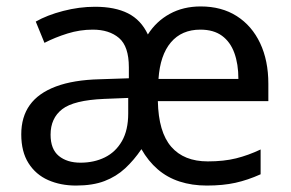

<svg xmlns="http://www.w3.org/2000/svg" viewBox="-20 -566 904 596"><path d="M603 -546Q668 -546 715 -516Q762 -486 787.5 -432Q813 -378 813 -306V-252H470Q472 -156 511.5 -110.5Q551 -65 625 -65Q675 -65 713 -74.5Q751 -84 789 -102V-25Q749 -7 710.5 1.5Q672 10 622 10Q576 10 537.5 -2.5Q499 -15 469.5 -40.5Q440 -66 419 -103Q396 -69 368.5 -43.5Q341 -18 304.5 -4Q268 10 216 10Q168 10 129.5 -7Q91 -24 68.5 -59.5Q46 -95 46 -149Q46 -203 72.5 -240Q99 -277 153.5 -297.5Q208 -318 290 -320L380 -323V-357Q380 -422 349.5 -448Q319 -474 268 -474Q228 -474 189.5 -462Q151 -450 118 -433L91 -499Q126 -519 176 -532Q226 -545 275 -545Q337 -545 377.5 -524.5Q418 -504 439 -459Q465 -500 507 -523Q549 -546 603 -546ZM303 -259Q209 -255 173 -227Q137 -199 137 -148Q137 -103 162.5 -82Q188 -61 230 -61Q272 -61 305.5 -77.5Q339 -94 358.5 -128Q378 -162 378 -214V-262ZM602 -474Q544 -474 510.5 -434.5Q477 -395 472 -321H720Q720 -367 707.5 -401.5Q695 -436 669 -455Q643 -474 602 -474Z"/></svg>

Font: Noto Sans Gujarati
Style: Regular
Weight: 400
Designer: Jelle Bosma - Monotype Design Team, Universal Thirst
Foundry: Monotype Imaging Inc.
Version: Version 2.102